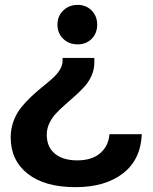

<svg xmlns="http://www.w3.org/2000/svg" viewBox="-20 -562 627 788"><path d="M367.2 -305.2Q367.2 -277.8 356.4 -252.9Q345.7 -228 328.4 -208.5Q311 -189 290.3 -170.4Q269.5 -151.9 248.8 -133.8Q228 -115.7 210.7 -97.4Q193.4 -79.1 182.6 -56.4Q171.9 -33.7 171.9 -9.8Q171.9 41.5 205.3 68.8Q238.8 96.2 296.9 96.2Q356.9 96.2 391.1 66.9Q425.3 37.6 429.2 -11.2H562Q557.6 93.3 484.6 149.7Q411.6 206.1 290 206.1Q163.6 206.1 93.8 151.1Q23.9 96.2 23.9 2Q23.9 -33.2 35.6 -64.9Q47.4 -96.7 66.2 -120.1Q85 -143.6 107.7 -165Q130.4 -186.5 153.1 -204.6Q175.8 -222.7 194.6 -239.5Q213.4 -256.3 225.1 -274.9Q236.8 -293.5 236.8 -312V-324.2H367.2ZM215.8 -460.9Q215.8 -495.6 239.5 -518.8Q263.2 -542 298.8 -542Q333.5 -542 356.2 -518.8Q378.9 -495.6 378.9 -460.9Q378.9 -425.8 356.4 -402.8Q334 -379.9 298.8 -379.9Q262.7 -379.9 239.3 -402.8Q215.8 -425.8 215.8 -460.9Z"/></svg>

Font: Lumene Sans Expanded
Style: Bold
Weight: 600
Width: 7
Designer: Deni Anggara
Version: Version 1.003;Glyphs 3.1.2 (3151)